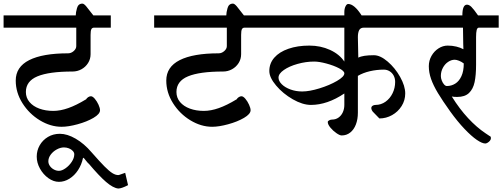

<svg xmlns="http://www.w3.org/2000/svg" viewBox="-30 -704 2828 1081"><path d="M396.5 -617.2Q396.5 -633.8 403.6 -658.7Q410.6 -683.6 434.1 -683.6Q442.4 -683.6 455.3 -668.5Q468.3 -653.3 495.6 -617.2H593.8V-548.3H499.5Q488.8 -548.3 484.4 -539.6Q480 -530.8 480 -507.8V-398.9Q480 -371.6 465.8 -349.1Q451.7 -326.7 428.5 -314Q405.3 -301.3 378.4 -301.3Q246.1 -301.3 180.9 -274.2Q115.7 -247.1 115.7 -186Q115.7 -153.8 136 -129.6Q156.2 -105.5 191.4 -92.5Q226.6 -79.6 270 -79.6Q309.6 -79.6 354.5 -95.5Q399.4 -111.3 453.1 -144H454.1Q459 -152.3 466.8 -157.2Q474.6 -162.1 481.9 -162.1Q491.7 -162.1 503.9 -147.7Q516.1 -133.3 524.7 -114.3Q533.2 -95.2 533.2 -83.5Q533.2 -62 496.1 -40.3Q459 -18.6 407 -4.4Q355 9.8 316.9 9.8Q254.4 9.8 194.3 -26.6Q134.3 -63 96.4 -123Q58.6 -183.1 58.6 -250.5Q58.6 -327.1 134.3 -365.5Q210 -403.8 353.5 -403.8Q370.6 -403.8 385 -416.5Q399.4 -429.2 399.4 -444.3V-548.3H-9.8V-617.2Z M485.8 153.8Q531.7 206.1 558.1 232.7Q584.5 259.3 602.3 270.5Q620.1 281.7 635.7 281.7Q636.7 281.7 639.4 281.2Q642.1 280.8 644 279.8L674.8 269L690.9 338.4Q654.3 357.4 635.7 357.4Q606.9 354.5 567.4 320.6Q527.8 286.6 468.3 215.8H466.8Q462.4 211.4 452.1 198.2Q448.7 193.8 445.6 189.9Q442.4 186 439 184.6H437.5Q429.7 222.7 409.4 253.7Q389.2 284.7 360.8 302.2Q332.5 319.8 301.8 319.8Q271.5 319.8 242.4 299.1Q213.4 278.3 195.1 245.4Q176.8 212.4 176.8 177.7Q176.8 143.6 193.4 114.3Q210 85 239.7 67.1Q269.5 49.3 307.1 49.3Q348.6 49.3 396.2 76.9Q443.8 104.5 485.8 153.8ZM330.1 126Q310.5 126 289.8 137.2Q269 148.4 255.6 166.5Q242.2 184.6 242.2 204.1Q242.2 217.8 250.7 230.2Q259.3 242.7 273.2 250.2Q287.1 257.8 301.8 257.8Q318.4 257.8 338.9 243.4Q359.4 229 373.8 207.3Q388.2 185.5 388.2 164.6Q388.2 154.8 379.9 145.8Q371.6 136.7 358.2 131.3Q344.7 126 330.1 126Z M1244.1 -617.2Q1244.1 -633.8 1251.2 -658.7Q1258.3 -683.6 1281.7 -683.6Q1290 -683.6 1303 -668.5Q1315.9 -653.3 1343.3 -617.2H1441.4V-548.3H1347.2Q1336.4 -548.3 1332 -539.6Q1327.6 -530.8 1327.6 -507.8V-398.9Q1327.6 -371.6 1313.5 -349.1Q1299.3 -326.7 1276.1 -314Q1252.9 -301.3 1226.1 -301.3Q1093.8 -301.3 1028.6 -274.2Q963.4 -247.1 963.4 -186Q963.4 -153.8 983.6 -129.6Q1003.9 -105.5 1039.1 -92.5Q1074.2 -79.6 1117.7 -79.6Q1157.2 -79.6 1202.1 -95.5Q1247.1 -111.3 1300.8 -144H1301.8Q1306.6 -152.3 1314.5 -157.2Q1322.3 -162.1 1329.6 -162.1Q1339.4 -162.1 1351.6 -147.7Q1363.8 -133.3 1372.3 -114.3Q1380.9 -95.2 1380.9 -83.5Q1380.9 -62 1343.8 -40.3Q1306.6 -18.6 1254.6 -4.4Q1202.6 9.8 1164.6 9.8Q1102.1 9.8 1042 -26.6Q981.9 -63 944.1 -123Q906.2 -183.1 906.2 -250.5Q906.2 -327.1 981.9 -365.5Q1057.6 -403.8 1201.2 -403.8Q1218.3 -403.8 1232.7 -416.5Q1247.1 -429.2 1247.1 -444.3V-548.3H837.9V-617.2Z M1908.7 -617.2V-635.7Q1908.7 -654.8 1915.3 -668.2Q1921.9 -681.6 1930.2 -681.6Q1964.8 -681.6 2005.9 -617.2H2328.6V-548.3H2018.6Q1999.5 -548.3 1992.2 -534.2Q1984.9 -520 1984.9 -494.6L1987.3 -379.4Q2012.2 -393.1 2075.2 -393.1Q2110.8 -393.1 2152.6 -357.4Q2194.3 -321.8 2222.9 -270.8Q2251.5 -219.7 2251.5 -177.7Q2251.5 -139.2 2231.2 -106.9Q2210.9 -74.7 2177.5 -55.9Q2144 -37.1 2106 -37.1L2071.3 -72.8Q2066.9 -76.7 2063.7 -83.5Q2060.5 -90.3 2060.5 -95.2Q2060.5 -103.5 2067.6 -108.4Q2074.7 -113.3 2084.5 -113.3Q2115.2 -113.3 2140.6 -131.3Q2166 -149.4 2180.4 -179.2Q2194.8 -209 2194.8 -242.7Q2194.8 -262.7 2186.3 -278.6Q2177.7 -294.4 2163.1 -303.2Q2148.4 -312 2131.3 -312Q2090.8 -312 2052.2 -303Q2013.7 -293.9 1984.9 -276.9V-69.3Q1984.9 -32.7 1973.9 -3.7Q1962.9 25.4 1942.1 42Q1921.4 58.6 1893.6 58.6Q1882.8 58.6 1863.8 45.4Q1844.7 32.2 1830.1 14.4Q1815.4 -3.4 1815.4 -17.1Q1815.4 -22.5 1823.5 -26.6Q1831.5 -30.8 1839.8 -30.8Q1860.4 -30.8 1876.2 -42.2Q1892.1 -53.7 1900.4 -72.5Q1908.7 -91.3 1908.7 -113.3V-177.7Q1812.5 -113.3 1720.7 -113.3Q1673.8 -113.3 1618.4 -145Q1563 -176.8 1524.7 -222.2Q1486.3 -267.6 1486.3 -304.2Q1486.3 -347.2 1514.4 -379.4Q1542.5 -411.6 1593.8 -429.4Q1645 -447.3 1711.9 -447.3Q1774.9 -447.3 1827.9 -423.1Q1880.9 -398.9 1908.7 -357.4V-548.3H1402.8V-617.2ZM1738.8 -357.4Q1692.4 -357.4 1645.5 -344.2Q1598.6 -331.1 1568.4 -310.1Q1538.1 -289.1 1538.1 -267.1Q1538.1 -248 1556.4 -229.7Q1574.7 -211.4 1605.5 -200.2Q1636.2 -189 1671.4 -189Q1711.9 -189 1768.8 -206.5Q1825.7 -224.1 1867.2 -248.3Q1908.7 -272.5 1908.7 -291Q1908.7 -304.2 1878.7 -319.8Q1848.6 -335.4 1807.6 -346.4Q1766.6 -357.4 1738.8 -357.4Z M2573.2 -617.2Q2573.2 -677.7 2599.1 -677.7Q2611.3 -677.7 2624 -665.3Q2636.7 -652.8 2661.6 -617.2H2777.8V-548.3H2666.5Q2657.2 -548.3 2653.8 -534.9Q2650.4 -521.5 2650.4 -494.6V-340.3Q2650.4 -280.8 2642.1 -241.7Q2633.8 -202.6 2610.6 -180.4Q2587.4 -158.2 2543.9 -158.2Q2524.4 -158.2 2513.7 -160.6Q2557.1 -90.8 2605.5 -38.8Q2653.8 13.2 2703.6 46.4L2726.1 61.5Q2730.5 63 2732.2 65.7Q2733.9 68.4 2733.9 74.7Q2733.9 81.5 2728.3 88.4Q2722.7 95.2 2715.1 99.6Q2707.5 104 2702.6 104Q2684.6 104 2654.3 83.3Q2624 62.5 2585.2 21.7Q2546.4 -19 2505.4 -75.7Q2461.4 -137.2 2435.5 -180.2Q2409.7 -223.1 2397 -259.5Q2384.3 -295.9 2384.3 -331.1Q2384.3 -362.8 2399.4 -389.4Q2414.6 -416 2439 -431.6Q2463.4 -447.3 2490.7 -447.3Q2516.1 -447.3 2539.3 -441.7Q2562.5 -436 2579.1 -426.8Q2579.1 -434.1 2578.1 -455.6Q2576.7 -527.3 2576.7 -548.3H2309.1V-617.2ZM2530.3 -367.7Q2511.2 -367.7 2492.9 -355.5Q2474.6 -343.3 2463.4 -322Q2452.1 -300.8 2452.1 -275.9Q2452.1 -263.7 2457.3 -250.5Q2462.4 -237.3 2470.2 -228.5Q2478 -219.7 2485.8 -219.7Q2511.7 -219.7 2533.2 -233.2Q2554.7 -246.6 2567.9 -275.1Q2581.1 -303.7 2581.1 -346.7Q2568.8 -356.4 2554.2 -362.1Q2539.6 -367.7 2530.3 -367.7Z"/></svg>

Font: Dekko
Style: Regular
Weight: 400
Designer: Multiple
Foundry: Sorkin Type
Version: Version 2.001